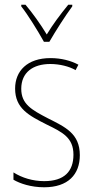

<svg xmlns="http://www.w3.org/2000/svg" viewBox="-20 -834 396 813"><path d="M166 -657H189C215 -702 255 -765 286 -807V-814H269C234 -771 204 -731 178 -688C152 -731 117 -780 88 -814H70V-807C97 -773 140 -704 166 -657ZM318 -177C318 -269 256 -296 183 -333C114 -369 70 -393 70 -458C70 -527 119 -563 193 -563C232 -563 273 -553 300 -537L312 -560C281 -577 239 -588 194 -588C95 -588 44 -533 44 -459C44 -375 102 -345 177 -307C245 -274 291 -251 291 -179C291 -108 252 -67 167 -67C119 -67 73 -81 37 -104V-73C64 -57 111 -41 167 -41C268 -41 318 -95 318 -177Z"/></svg>

Font: Noto Sans Tamil UI Condensed Thin
Style: Regular
Weight: 100
Width: 3
Designer: Jelle Bosma - Monotype Design Team
Foundry: Monotype Imaging Inc.
Version: Version 2.004